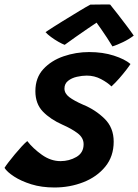

<svg xmlns="http://www.w3.org/2000/svg" viewBox="-60 -792 614 852"><path d="M181.5 40Q124.5 40 79 25.8Q33.5 11.5 2.8 -8.5Q-28 -28.5 -40 -47Q-35 -55.5 -22.5 -71.8Q-10 -88 5.5 -106.8Q21 -125.5 36 -141.8Q51 -158 61 -166Q86.5 -133 126 -105Q165.5 -77 208.5 -77Q247 -77 279 -95.5Q311 -114 311 -152Q311 -180.5 284.8 -200.5Q258.5 -220.5 217.5 -238.5Q163.5 -262.5 130.2 -297Q97 -331.5 97 -387.5Q97 -447 132.2 -485.2Q167.5 -523.5 222.2 -542.2Q277 -561 335.5 -561Q396.5 -561 445.2 -545.2Q494 -529.5 519 -508Q513.5 -499 500 -481.5Q486.5 -464 469.2 -444.2Q452 -424.5 434.5 -408.5Q417.5 -425.5 388.2 -441Q359 -456.5 325 -456.5Q304 -456.5 281 -451.2Q258 -446 242 -433.2Q226 -420.5 226 -399Q226 -377.5 247.2 -361.2Q268.5 -345 308.5 -327.5Q363.5 -305 404 -265.2Q444.5 -225.5 444.5 -163.5Q444.5 -98 407.2 -52.5Q370 -7 310 16.5Q250 40 181.5 40ZM428.5 -772Q443.5 -754 462.5 -729.2Q481.5 -704.5 500.5 -679.5Q519.5 -654.5 533.5 -634Q512.5 -618 486 -605.2Q459.5 -592.5 439 -586Q428.5 -603.5 414.8 -624.5Q401 -645.5 388.2 -663.8Q375.5 -682 368.5 -691.5Q355 -682.5 329.2 -665Q303.5 -647.5 275.8 -628Q248 -608.5 227 -593Q216 -597 199.2 -606.5Q182.5 -616 166.5 -627.8Q150.5 -639.5 142 -649.5Q177.5 -673 218 -698Q258.5 -723 292 -743.2Q325.5 -763.5 341 -771.5Q348.5 -771.5 365.8 -771.8Q383 -772 401 -772.2Q419 -772.5 428.5 -772Z"/></svg>

Font: Grandstander SemiBold
Style: Italic
Weight: 600
Italic angle: -15°
Designer: Tyler Finck
Foundry: Etcetera Type Co
Version: Version 1.200; ttfautohint (v1.8.3)